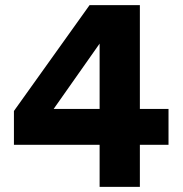

<svg xmlns="http://www.w3.org/2000/svg" viewBox="-20 -724 709 744"><path d="M366 0V-163H34V-294L327 -704H522V-302H633V-163H522V0ZM188 -302H366V-555Z"/></svg>

Font: Prodigy Sans
Style: Bold
Weight: 700
Designer: Wei Huang
Foundry: Wei Huang
Version: Version 1.003; ttfautohint (v1.8.3)